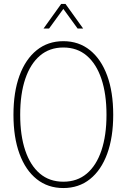

<svg xmlns="http://www.w3.org/2000/svg" viewBox="-20 -934 640 970"><path d="M300 16Q222 16 165.5 -29Q109 -74 78.5 -157Q48 -240 48 -354Q48 -469 78.5 -552Q109 -635 165.5 -680.5Q222 -726 300 -726Q378 -726 434.5 -680.5Q491 -635 521.5 -552Q552 -469 552 -354Q552 -240 521.5 -157Q491 -74 434.5 -29Q378 16 300 16ZM300 -16Q370 -16 418.5 -57Q467 -98 492.5 -174Q518 -250 518 -354Q518 -459 492.5 -535Q467 -611 418.5 -652.5Q370 -694 300 -694Q230 -694 181.5 -652.5Q133 -611 107.5 -535Q82 -459 82 -354Q82 -250 107.5 -174Q133 -98 181.5 -57Q230 -16 300 -16ZM200 -790 289 -914H311L400 -790H372L300 -889L228 -790Z"/></svg>

Font: Geist Mono Thin
Style: Regular
Weight: 100
Monospace: yes
Designer: Basement.studio, Andrés Briganti, Mateo Zaragoza
Foundry: Basement.studio, Vercel, Andrés Briganti, Guido Ferreyra, Mateo Zaragoza
Version: Version 1.500; ttfautohint (v1.8.4.7-5d5b)